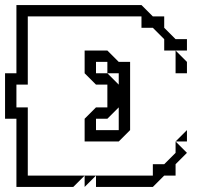

<svg xmlns="http://www.w3.org/2000/svg" viewBox="-20 -740 804 760"><path d="M675 -450V-540L720 -495V-450ZM405 -450V-495H360V-450H405L450 -405V-450ZM45 0V-270H0V-450H45V-720H540L585 -675H630V-630L675 -585H720V-540H630V-585L585 -630H540V-675H90V-405H45V-315H90V-45H315L270 0ZM360 -270V-225H450V-315L405 -270ZM675 -180 720 -225V-180ZM315 0V-45H360ZM360 0V-45H585V-90H630L675 -135V-180L720 -135L675 -90V-45H630L585 0ZM315 -180V-270L360 -315H405V-405H360L315 -450V-540H405L450 -495H495V-225L450 -180Z"/></svg>

Font: Rubik Iso
Style: Regular
Weight: 400
Designer: Hubert and Fischer, NaN
Foundry: Hubert and Fischer, NaN
Version: Version 2.200